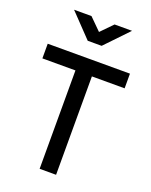

<svg xmlns="http://www.w3.org/2000/svg" viewBox="-167 -1009 861 1097"><g transform="rotate(20 263.0 -460.5)"><path d="M214 0V-598.2H13V-687.4H513V-598.2H314V0ZM222 -781.4 88 -921.4H193.9L265.3 -850.6L334.4 -921.4H440.6L306.6 -781.4Z"/></g></svg>

Font: TitilliumWeb ExtraLight
Style: Regular
Weight: 400
Designer: Mohamed Gaber, Accademia di Belle Arti di Urbino and others
Foundry: Kief Type Foundry, Accademia di Belle Arti di Urbino and others
Version: Version 3.000; ttfautohint (v1.8.2)